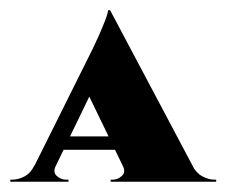

<svg xmlns="http://www.w3.org/2000/svg" viewBox="-25 -730 440 373"><path d="M189 -710 364 -380H227L138 -564ZM84 -409Q77 -396 85 -388.5Q93 -381 103 -381H108V-377H-5V-381Q-5 -381 -3 -381Q-1 -381 -1 -381Q11 -381 23 -387.5Q35 -394 42 -409ZM189 -710 188 -624 69 -378H27L155 -635Q159 -643 165.5 -657.5Q172 -672 178 -687Q184 -702 185 -710ZM223 -465V-439H86V-465ZM213 -409H348Q356 -394 368 -387.5Q380 -381 391 -381Q391 -381 393 -381Q395 -381 395 -381V-377H190V-381H195Q204 -381 212 -388.5Q220 -396 213 -409Z"/></svg>

Font: Cinzel Black
Style: Regular
Weight: 900
Designer: Natanael Gama
Version: Version 2.000